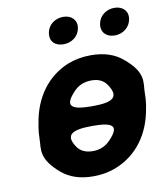

<svg xmlns="http://www.w3.org/2000/svg" viewBox="-83 -801 748 879"><g transform="rotate(-10 290.5 -361.5)"><path d="M74 -269 72 -259C69 -240 67 -221 67 -203C67 -156 45 -113 136 -36C171 -7 218 10 280 10C320 10 358 3 391 -11C484 -49 553 -134 572 -259L574 -269C577 -288 578 -307 578 -325C578 -372 602 -416 509 -492C474 -521 427 -538 364 -538C325 -538 288 -531 255 -518C161 -479 93 -394 74 -269ZM330 -307C233 -307 205 -327 264 -389C284 -411 312 -424 347 -424C382 -424 404 -411 419 -389C459 -327 427 -307 330 -307ZM316 -218C412 -218 437 -198 379 -138C359 -117 333 -104 298 -104C263 -104 240 -117 226 -137C185 -198 219 -218 316 -218ZM251 -609C289 -609 322 -633 328 -671C334 -708 308 -733 270 -733C232 -733 199 -709 193 -671C187 -632 212 -609 251 -609ZM489 -608C527 -608 560 -633 566 -671C572 -708 546 -733 508 -733C470 -733 437 -709 431 -671C425 -633 450 -608 489 -608Z"/></g></svg>

Font: Asimov Print
Style: AIt
Weight: 500
Designer: Google
Version: Version 2.000980: 2014